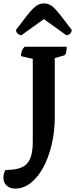

<svg xmlns="http://www.w3.org/2000/svg" viewBox="-91 -915 443 1125"><path d="M-2 190Q-32 190 -51.5 173Q-71 156 -71 126Q-71 116 -68 103Q-65 90 -59 81Q2 81 36.5 65.5Q71 50 86 14Q101 -22 101 -84V-570L32 -586Q32 -620 53 -641H300Q300 -620 296 -606Q292 -592 284 -590L230 -575V-230Q230 -144 212 -68Q194 8 162.5 66Q131 124 89 157Q47 190 -2 190ZM167 -895Q183 -895 197 -889Q211 -883 227.5 -867Q244 -851 268 -820Q292 -789 329 -740Q329 -727 320 -718Q311 -709 297 -709L166 -803L35 -709Q22 -709 12.5 -718Q3 -727 3 -740Q40 -789 64 -820Q88 -851 105 -867Q122 -883 136 -889Q150 -895 167 -895Z"/></svg>

Font: Petrona
Style: Bold
Weight: 700
Designer: Ringo R. Seeber
Foundry: Ringo R. Seeber
Version: Version 2.001; ttfautohint (v1.8.3)